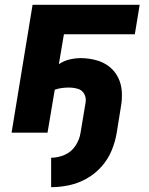

<svg xmlns="http://www.w3.org/2000/svg" viewBox="-20 -550 616 796"><path d="M192 226Q229 226 266.5 218Q304 210 339 190.5Q374 171 401 140.5Q428 110 443 73.5Q458 37 464 0L481 -106Q487 -138 485 -170Q483 -202 469.5 -229Q456 -256 432 -274.5Q408 -293 377 -301Q346 -309 315 -309Q292 -309 268.5 -303.5Q245 -298 224 -284L245 -408H539L559 -530H115L28 0H177L207 -178Q221 -183 235.5 -185Q250 -187 265 -187Q284 -187 302 -182Q320 -177 329 -161Q338 -145 335 -126L314 0Q310 28 293 54Q276 80 248 92Q220 104 192 104Z"/></svg>

Font: Iosevka Sparkle Heavy Oblique
Style: Regular
Weight: 900
Italic angle: -9°
Designer: Belleve Invis
Foundry: Belleve Invis
Version: Version 4.5.0; ttfautohint (v1.8.3)